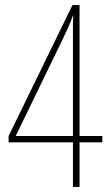

<svg xmlns="http://www.w3.org/2000/svg" viewBox="-20 -738 434 758"><path d="M384 -176H294V0H268V-176H14V-201L266 -718H294V-201H384ZM268 -617Q268 -636 268 -648.5Q268 -661 269 -677H268Q259 -651 247 -625Q235 -599 224 -576L42 -201H268Z"/></svg>

Font: Noto Sans Thai ExtCond Thin
Style: Regular
Weight: 100
Width: 2
Designer: Monotype Design Team
Foundry: Monotype Imaging Inc.
Version: Version 2.002; ttfautohint (v1.8.4.7-5d5b)